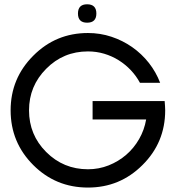

<svg xmlns="http://www.w3.org/2000/svg" viewBox="-20 -868 807 891"><path d="M384.3 -762.7Q341.8 -762.7 341.8 -805.2Q341.8 -848.1 384.3 -848.1Q427.2 -848.1 427.2 -805.2Q427.2 -762.7 384.3 -762.7ZM388.2 2.4Q238.8 2.4 134.3 -102.1Q29.3 -207 29.3 -356Q29.3 -504.4 134.3 -609.4Q238.8 -714.8 388.2 -714.8Q444.8 -714.8 497.1 -697.5Q549.3 -680.2 593.3 -649.4Q637.2 -618.7 670.7 -576.2Q704.1 -533.7 723.1 -483.9H629.4Q612.3 -515.6 587.2 -542.2Q562 -568.8 530.8 -588.4Q499.5 -607.9 463.4 -618.7Q427.2 -629.4 388.2 -629.4Q273.9 -629.4 194.3 -548.8Q114.7 -468.8 114.7 -356Q114.7 -242.2 194.3 -162.6Q274.4 -82.5 388.2 -82.5Q439 -82.5 484.4 -100.6Q529.8 -118.7 565.7 -149.7Q601.6 -180.7 625.7 -222.9Q649.9 -265.1 658.2 -313.5H409.7V-398.9H744.1Q745.1 -386.7 745.8 -376.2Q746.6 -365.7 746.6 -356Q746.6 -206.5 641.1 -102.1Q536.6 2.4 388.2 2.4Z"/></svg>

Font: Proletarsk
Style: Regular
Weight: 400
Designer: Peter Wiegel, original typeface by Carl Albert Fahrenwaldt 1901
Foundry: Peter Wiegel
Version: Version 1.000 2010 initial release